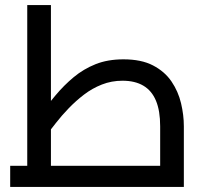

<svg xmlns="http://www.w3.org/2000/svg" viewBox="-20 -734 816 754"><path d="M20 0V-83H693L609 -9V-238Q609 -299 592.5 -338.5Q576 -378 543 -397.5Q510 -417 461 -417Q418 -417 380 -402Q342 -387 310 -362.5Q278 -338 250 -309Q222 -280 199.5 -251Q177 -222 159 -199L131 -277Q165 -320 198 -359.5Q231 -399 269.5 -431Q308 -463 355.5 -482Q403 -501 465 -501Q535 -501 581 -477Q627 -453 653.5 -414Q680 -375 691 -328.5Q702 -282 702 -238V0ZM87 -83V-714H180V-83Z"/></svg>

Font: Cairo Play SemiBold
Style: Regular
Weight: 600
Designer: Mohamed Gaber, Accademia di Belle Arti di Urbino
Foundry: Kief Type Foundry, Accademia di Belle Arti di Urbino
Version: Version 3.130;gftools[0.9.24]